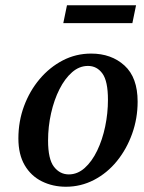

<svg xmlns="http://www.w3.org/2000/svg" viewBox="-20 -697 550 731"><path d="M231 14Q181 14 139.5 -6.5Q98 -27 74 -68Q50 -109 50 -170Q50 -235 71.5 -293Q93 -351 131 -396Q169 -441 219 -467Q269 -493 327 -493Q404 -493 454 -447.5Q504 -402 504 -310Q504 -246 483 -187.5Q462 -129 425 -83.5Q388 -38 338 -12Q288 14 231 14ZM242 -33Q275 -33 302.5 -57.5Q330 -82 350 -123.5Q370 -165 380.5 -215.5Q391 -266 391 -317Q391 -388 370 -417Q349 -446 315 -446Q282 -446 254.5 -422Q227 -398 206.5 -357.5Q186 -317 174.5 -266Q163 -215 163 -162Q163 -91 185.5 -62Q208 -33 242 -33ZM221 -609 235 -677H498L484 -609Z"/></svg>

Font: Source Serif Pro SemiBold
Style: Italic
Weight: 600
Italic angle: -12°
Designer: Frank Grießhammer
Foundry: Adobe Systems Incorporated
Version: Version 3.001;hotconv 1.0.111;makeotfexe 2.5.65597